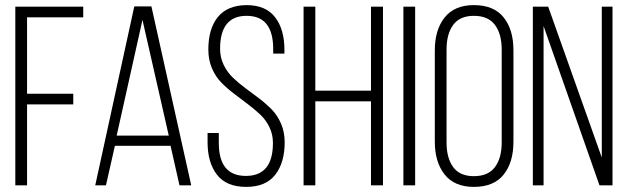

<svg xmlns="http://www.w3.org/2000/svg" viewBox="-20 -726 2458 752"><path d="M86 -359H267V-317H86V0H40V-700H306V-658H86Z M648 -155H430L395 0H353L506 -701H573L729 0H683ZM538 -648 437 -195H641Z M945 -706Q1021 -706 1057.5 -658.5Q1094 -611 1094 -531V-516H1050V-534Q1050 -664 946 -664Q842 -664 842 -535Q842 -501 856 -472Q870 -443 892.5 -421.5Q915 -400 941.5 -380.5Q968 -361 995 -340.5Q1022 -320 1044.5 -297Q1067 -274 1081 -241Q1095 -208 1095 -169Q1095 -89 1058 -41.5Q1021 6 944 6Q867 6 830 -41.5Q793 -89 793 -169V-205H837V-166Q837 -37 943 -37Q1049 -37 1049 -166Q1049 -200 1035 -228.5Q1021 -257 998.5 -278Q976 -299 949.5 -319Q923 -339 896 -359.5Q869 -380 846.5 -403Q824 -426 810 -459Q796 -492 796 -532Q796 -613 833 -659Q870 -705 945 -706Z M1433 -329H1215V0H1169V-700H1215V-371H1433V-700H1480V0H1433Z M1560 -700H1606V0H1560Z M1683 -171V-529Q1683 -609 1721.5 -657.5Q1760 -706 1836 -706Q1914 -706 1952.5 -658Q1991 -610 1991 -529V-171Q1991 -90 1952.5 -42Q1914 6 1836 6Q1760 6 1721.5 -42.5Q1683 -91 1683 -171ZM1729 -532V-168Q1729 -107 1755 -71.5Q1781 -36 1836 -36Q1892 -36 1918.5 -71.5Q1945 -107 1945 -168V-532Q1945 -593 1918.5 -628.5Q1892 -664 1836 -664Q1781 -664 1755 -628.5Q1729 -593 1729 -532Z M2109 -624V0H2067V-700H2127L2337 -109V-700H2379V0H2328Z"/></svg>

Font: TypoPRO Bebas Neue
Style: Regular
Weight: 400
Designer: Ryoichi Tsunekawa
Foundry: Ryoichi Tsunekawa
Version: Version 001.003